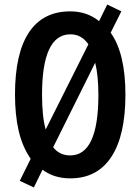

<svg xmlns="http://www.w3.org/2000/svg" viewBox="-20 -775 617 845"><path d="M532 -358Q532 -179 470 -84.5Q408 10 289 10Q218 10 167 -28L129 50L67 21L115 -76Q78 -130 62 -200Q46 -270 46 -359Q46 -540 107.5 -632.5Q169 -725 289 -725Q363 -725 416 -682L452 -755L514 -725L467 -631Q532 -540 532 -358ZM165 -358Q165 -263 181 -205L369 -580Q339 -624 290 -624Q165 -624 165 -358ZM413 -358Q413 -441 399 -499L214 -127Q242 -91 289 -91Q413 -91 413 -358Z"/></svg>

Font: Noto Sans Arabic ExtCond SemBd
Style: Regular
Weight: 600
Width: 2
Designer: Monotype Design Team, Nadine Chahine, Nizar Qandah and Khaled Hosny
Foundry: Monotype Imaging Inc.
Version: Version 2.012; ttfautohint (v1.8.4.7-5d5b)